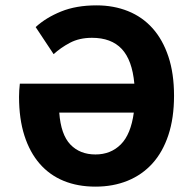

<svg xmlns="http://www.w3.org/2000/svg" viewBox="-20 -684 715 716"><path d="M336 12Q270 12 217.5 -9.5Q165 -31 128 -73.5Q91 -116 71 -178.5Q51 -241 51 -323Q51 -346 54 -372H481Q473 -460 434 -501.5Q395 -543 323 -543Q276 -543 241 -524.5Q206 -506 180 -482L113 -583Q151 -618 207.5 -641Q264 -664 340 -664Q404 -664 457.5 -642.5Q511 -621 549 -578.5Q587 -536 608 -473Q629 -410 629 -327Q629 -244 608 -180.5Q587 -117 548.5 -74.5Q510 -32 456 -10Q402 12 336 12ZM336 -108Q393 -108 430.5 -145.5Q468 -183 479 -264H201Q207 -182 242.5 -145Q278 -108 336 -108Z"/></svg>

Font: hySource Sans Pro
Style: Bold
Weight: 700
Designer: Paul D. Hunt
Foundry: Adobe Systems Incorporated
Version: Version 2.021;PS 2.000;hotconv 1.0.86;makeotf.lib2.5.63406